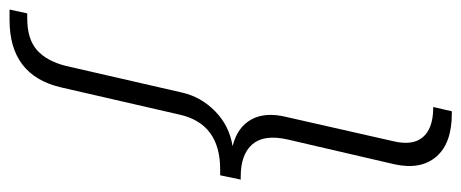

<svg xmlns="http://www.w3.org/2000/svg" viewBox="-366 -484 966 402"><g transform="rotate(90 117.0 -283.0)"><path d="M-64 180 -56 143H-46Q-2 143 21 122.5Q44 102 54 62L110 -182Q119 -221 149 -250.5Q179 -280 222 -287Q182 -297 166 -326.5Q150 -356 161 -400L212 -625Q221 -664 203.5 -685Q186 -706 145 -707H140L149 -746H154Q216 -746 244 -713.5Q272 -681 260 -626L208 -402Q197 -353 218 -328.5Q239 -304 286 -304H292L283 -261H271Q175 -261 156 -176L99 72Q74 180 -42 180Z"/></g></svg>

Font: Elaine Sans Light
Style: Italic
Weight: 300
Italic angle: -13°
Designer: Wei Huang
Foundry: Wei Huang
Version: Version 2.001;December 24, 2019;FontCreator 12.0.0.2547 64-b